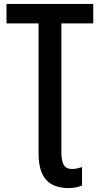

<svg xmlns="http://www.w3.org/2000/svg" viewBox="-20 -734 508 976"><path d="M176 45V-615H13V-714H454V-615H292V39Q292 85 304.5 105Q317 125 347 125Q369 125 397 115V209Q368 222 328 222Q252 222 214 179.5Q176 137 176 45Z"/></svg>

Font: Noto Sans Display Medium Narrow
Style: Regular
Weight: 500
Width: 4
Designer: Monotype Design team
Foundry: Monotype Imaging Inc.
Version: Version 1.000